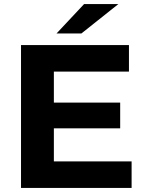

<svg xmlns="http://www.w3.org/2000/svg" viewBox="-20 -921 711 941"><path d="M625 -130V0H83V-700H612V-570H244V-418H569V-292H244V-130ZM392 -901H560L379 -757H257Z"/></svg>

Font: Idrija
Style: Bold
Weight: 700
Designer: Julieta Ulanovsky
Foundry: Julieta Ulanovsky
Version: Version 7.200